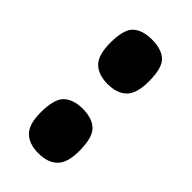

<svg xmlns="http://www.w3.org/2000/svg" viewBox="-20 -725 302 302"><g transform="rotate(-45 130.5 -574.0)"><path d="M102 -574Q102 -553 91.5 -542Q81 -531 51 -531Q25 -531 14 -542Q3 -553 3 -574Q3 -595 14 -606Q25 -617 51 -617Q81 -617 91.5 -606Q102 -595 102 -574ZM256 -574Q256 -553 246 -542Q236 -531 206 -531Q179 -531 168 -542Q157 -553 157 -574Q157 -595 168 -606Q179 -617 206 -617Q236 -617 246 -606Q256 -595 256 -574Z"/></g></svg>

Font: Glory Thin SemiBold
Style: Regular
Weight: 600
Version: Version 1.011